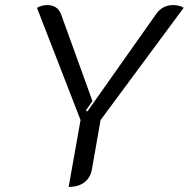

<svg xmlns="http://www.w3.org/2000/svg" viewBox="-20 -729 745 758"><path d="M298 -255 126 -698Q145 -709 166 -709Q207 -709 221 -673L345 -330L319 -293L325 -289L596 -673Q621 -709 664 -709Q676 -709 687.5 -706Q699 -703 705 -698L377 -255L343 -61Q337 -27 313 -9Q289 9 251 9Z"/></svg>

Font: K2D Light
Style: Italic
Weight: 300
Italic angle: -10°
Designer: Katatrad Aksorn Co.,Ltd.
Foundry: Cadson Demak Co.,Ltd.
Version: Version 1.000; ttfautohint (v1.6)